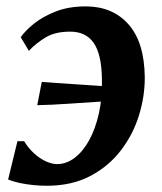

<svg xmlns="http://www.w3.org/2000/svg" viewBox="-20 -586 520 616"><path d="M255 -565.5Q341 -565.5 392 -508.2Q443 -451 444.5 -339Q445 -278.5 426.2 -217Q407.5 -155.5 368.2 -104Q329 -52.5 269.5 -21.2Q210 10 130 10Q110 10 87 7.8Q64 5.5 43 1Q22 -3.5 6 -10L36 -133H57.5Q71 -110.5 89.5 -93.8Q108 -77 127.5 -68.2Q147 -59.5 163 -59.5Q192.5 -59.5 219 -79.2Q245.5 -99 265.8 -135.5Q286 -172 297.2 -222Q308.5 -272 307 -332Q306 -411.5 280.8 -448Q255.5 -484.5 205 -484.5Q158 -484.5 127.8 -466.8Q97.5 -449 72.5 -423L46.5 -466.5Q60 -486.5 88.2 -509.5Q116.5 -532.5 158.5 -549Q200.5 -565.5 255 -565.5ZM99.5 -248.5 114 -323Q169 -319 220.2 -315.8Q271.5 -312.5 329 -308.5L317.5 -261Q252 -257 199.5 -253.2Q147 -249.5 99.5 -248.5Z"/></svg>

Font: Merriweather 24pt
Style: Bold Italic
Weight: 700
Italic angle: -7.8°
Designer: Eben Sorkin
Foundry: Eben Sorkin
Version: Version 2.101